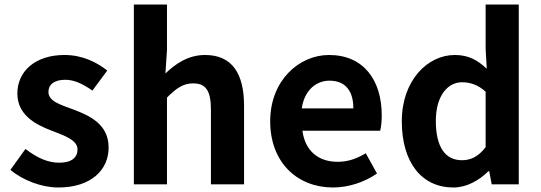

<svg xmlns="http://www.w3.org/2000/svg" viewBox="-20 -818 2400 852"><path d="M239 14C384 14 462 -64 462 -163C462 -266 380 -304 306 -332C246 -354 195 -369 195 -410C195 -442 219 -464 270 -464C311 -464 350 -444 390 -416L456 -505C410 -541 347 -574 266 -574C138 -574 57 -503 57 -403C57 -309 136 -266 207 -239C266 -216 324 -197 324 -155C324 -120 299 -96 243 -96C190 -96 143 -119 93 -157L26 -64C82 -18 164 14 239 14Z M574 0H721V-385C762 -426 792 -448 837 -448C892 -448 916 -418 916 -331V0H1063V-349C1063 -490 1011 -574 890 -574C814 -574 758 -534 714 -492L721 -597V-798H574Z M1458 14C1527 14 1598 -10 1653 -48L1603 -138C1562 -113 1523 -100 1478 -100C1394 -100 1334 -147 1322 -238H1667C1671 -252 1674 -279 1674 -306C1674 -462 1594 -574 1440 -574C1307 -574 1179 -461 1179 -280C1179 -95 1301 14 1458 14ZM1319 -337C1331 -418 1383 -460 1442 -460C1515 -460 1548 -412 1548 -337Z M1992 14C2050 14 2106 -17 2147 -58H2151L2162 0H2282V-798H2135V-601L2140 -513C2100 -550 2061 -574 1998 -574C1878 -574 1763 -462 1763 -280C1763 -96 1852 14 1992 14ZM2030 -107C1956 -107 1914 -165 1914 -282C1914 -393 1967 -453 2030 -453C2066 -453 2101 -442 2135 -411V-165C2103 -123 2069 -107 2030 -107Z"/></svg>

Font: Noto Sans CJK SC
Style: Bold
Weight: 700
Designer: Ryoko NISHIZUKA 西塚涼子 (kana, bopomofo & ideographs); Paul D. Hunt (Latin, Greek & Cyrillic); Sandoll Communications 산돌커뮤니
Foundry: Adobe
Version: Version 2.004;hotconv 1.0.118;makeotfexe 2.5.65603